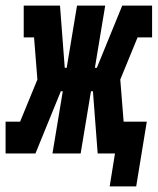

<svg xmlns="http://www.w3.org/2000/svg" viewBox="-45 -550 565 688"><path d="M348 118 367 0H305L288 -223H281L244 0H143L180 -223H173L82 0H-25V-114H27L89 -265L77 -416H40V-530H170L187 -307H194L231 -530H332L295 -307H302L393 -530H500V-416H448L386 -265L398 -114H481L443 118Z"/></svg>

Font: Iosevka Curly Slab HvObl
Style: Regular
Weight: 900
Italic angle: -9°
Monospace: yes
Designer: Belleve Invis
Foundry: Belleve Invis
Version: Version 11.1.0; ttfautohint (v1.8.3)